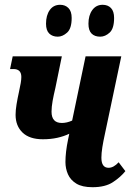

<svg xmlns="http://www.w3.org/2000/svg" viewBox="-20 -771 553 801"><path d="M159 -190Q103 -190 74 -218Q45 -246 45 -292Q45 -311 49 -335.5Q53 -360 59 -387Q64 -410 66.5 -424.5Q69 -439 69 -450Q69 -483 36 -483H22L33 -536H238L211 -404Q204 -375 199.5 -350Q195 -325 195 -305Q195 -258 238 -258Q259 -258 281 -268L337 -536H486L417 -209Q411 -182 407 -157Q403 -132 403 -113Q403 -71 433 -71Q454 -71 475 -94L503 -57Q483 -32 451 -11Q419 10 366 10Q323 10 298.5 -5Q274 -20 263.5 -44Q253 -68 253 -95Q253 -136 264 -189L269 -213Q246 -202 218.5 -196Q191 -190 159 -190ZM398 -618Q375 -618 362 -631Q349 -644 349 -672Q349 -707 365 -729Q381 -751 408 -751Q430 -751 443 -737.5Q456 -724 456 -696Q456 -652 437.5 -635Q419 -618 398 -618ZM221 -618Q199 -618 185.5 -631Q172 -644 172 -672Q172 -707 187.5 -729Q203 -751 231 -751Q252 -751 265.5 -737.5Q279 -724 279 -696Q279 -652 260 -635Q241 -618 221 -618Z"/></svg>

Font: Noto Serif ExtraCondensed ExtraBold
Style: Italic
Weight: 800
Width: 2
Italic angle: -12°
Designer: Monotype Design Team
Foundry: Monotype Imaging Inc.
Version: Version 2.013